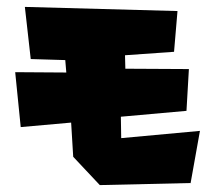

<svg xmlns="http://www.w3.org/2000/svg" viewBox="-20 -557 624 556"><path d="M52 -537 69 -386 169 -383 172 -347 24 -348 40 -189 186 -202 192 -103 269 -21 532 -27 559 -178 331 -157 330 -219 520 -236 527 -357 343 -358 342 -397 484 -407 494 -525Z"/></svg>

Font: Super Mario
Style: Regular
Weight: 400
Version: Version 1.0